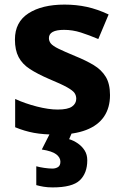

<svg xmlns="http://www.w3.org/2000/svg" viewBox="-20 -576 537 836"><path d="M459 -162Q459 -107 433 -68.5Q407 -30 355 -10Q303 10 226 10Q169 10 128 2.5Q87 -5 46 -22V-145Q90 -125 141 -112Q192 -99 231 -99Q275 -99 293.5 -112Q312 -125 312 -146Q312 -160 304.5 -171Q297 -182 272 -196Q247 -210 194 -232Q143 -254 110 -275.5Q77 -297 61 -327.5Q45 -358 45 -404Q45 -480 104 -518Q163 -556 261 -556Q312 -556 358 -546Q404 -536 453 -513L408 -406Q368 -423 332 -434.5Q296 -446 259 -446Q226 -446 209.5 -437Q193 -428 193 -410Q193 -397 201.5 -386.5Q210 -376 234.5 -364Q259 -352 307 -332Q354 -313 388 -292.5Q422 -272 440.5 -241.5Q459 -211 459 -162ZM360 122Q360 178 327.5 209Q295 240 209 240Q187 240 169.5 237Q152 234 138 230V148Q152 152 172.5 155Q193 158 208 158Q222 158 232.5 151.5Q243 145 243 128Q243 110 225 96Q207 82 162 75L200 0H294L281 30Q301 36 319 48.5Q337 61 348.5 79Q360 97 360 122Z"/></svg>

Font: Noto Sans Malayalam
Style: Regular
Weight: 400
Designer: Jelle Bosma - Monotype Design Team
Foundry: Monotype Imaging Inc.
Version: Version 2.103